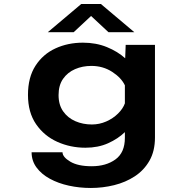

<svg xmlns="http://www.w3.org/2000/svg" viewBox="-20 -723 915 954"><path d="M404.5 11Q330 11 264.8 -18.2Q199.5 -47.5 159.2 -106Q119 -164.5 119 -251.5Q119 -338.5 156.2 -396.2Q193.5 -454 255.5 -482.5Q317.5 -511 392 -511Q457.5 -511 511.2 -489Q565 -467 602 -433.5L604.5 -500H750V-40Q750 27.5 722.8 75.2Q695.5 123 649.8 153Q604 183 547.2 197Q490.5 211 431.5 211Q375 211 322.2 199.5Q269.5 188 227.8 165.2Q186 142.5 161.5 109.2Q137 76 137 33.5H290.5Q291 57.5 329.2 80.2Q367.5 103 435.5 103Q507 103 553.8 69Q600.5 35 600.5 -38V-66.5Q566.5 -33.5 517 -11.2Q467.5 11 404.5 11ZM271 -250.5Q271 -202 294 -169.5Q317 -137 354.5 -120.8Q392 -104.5 436.5 -104.5Q474 -104.5 508 -119.5Q542 -134.5 566.5 -158.8Q591 -183 600.5 -209.5V-299Q582.5 -337 537 -366.2Q491.5 -395.5 434 -395.5Q390 -395.5 353 -379.5Q316 -363.5 293.5 -331.5Q271 -299.5 271 -250.5ZM217.5 -563 383.5 -703H481.5L647.5 -563H519L432.5 -643.5L346 -563Z"/></svg>

Font: Trispace SemiExpanded SemiBold
Style: Regular
Weight: 600
Width: 6
Designer: Tyler Finck
Foundry: Etcetera Type Company
Version: Version 1.210; ttfautohint (v1.8.3)